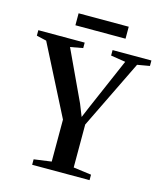

<svg xmlns="http://www.w3.org/2000/svg" viewBox="-145 -989 919 1084"><g transform="rotate(15 314.5 -447.0)"><path d="M248.5 -46V-291.5L41.5 -697.5L-16.5 -711V-743H254.5V-711L181 -697.5L318 -404.5L346.5 -333L376 -403L503.5 -697.5L417.5 -711V-743H644.5V-711L572.5 -698.5L377 -297V-46L482 -32V0H146.5V-32ZM471.5 -894V-824H178.5V-894Z"/></g></svg>

Font: Merriweather 96pt SemiBold
Style: Regular
Weight: 600
Version: Version 2.100